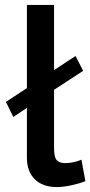

<svg xmlns="http://www.w3.org/2000/svg" viewBox="-20 -750 366 778"><path d="M34 -276 4 -337 89 -393V-730H199V-466L286 -523L317 -463L199 -386V-151Q199 -111 211 -100Q223 -89 242 -89Q261 -89 279 -93Q297 -97 310 -103L326 -16Q301 -6 268.5 1Q236 8 210 8Q153 8 121 -23.5Q89 -55 89 -111V-313Z"/></svg>

Font: Raleway SemiBold
Style: Regular
Weight: 600
Designer: Matt McInerney, Pablo Impallari, Rodrigo Fuenzalida
Foundry: Matt McInerney, Pablo Impallari, Rodrigo Fuenzalida
Version: Version 4.026